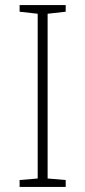

<svg xmlns="http://www.w3.org/2000/svg" viewBox="-20 -734 334 754"><path d="M238 0V-27L167 -33V-680L238 -688V-714H57V-688L128 -680V-33L57 -27V0Z"/></svg>

Font: Noto Sans Georgian ExtraLight
Style: Regular
Weight: 200
Designer: Monotype Design Team, Akaki Razmadze
Foundry: Google LLC
Version: Version 2.005